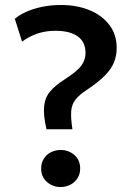

<svg xmlns="http://www.w3.org/2000/svg" viewBox="-20 -735 534 770"><path d="M166.5 -216.5Q153.5 -272 156.8 -307.2Q160 -342.5 180 -367Q200 -391.5 237.5 -415.5Q289 -448.5 306 -471.5Q323 -494.5 323 -522.5Q323 -567 291.5 -589.2Q260 -611.5 203 -611.5Q162 -611.5 129 -600Q96 -588.5 68.5 -568L39.5 -659.5Q56 -674 83.5 -686.8Q111 -699.5 147 -707.2Q183 -715 224.5 -715Q288.5 -715 339 -694.2Q389.5 -673.5 418.8 -634.8Q448 -596 448 -542.5Q448 -512 437.2 -485.2Q426.5 -458.5 400.5 -432Q374.5 -405.5 329.5 -375.5Q297.5 -354.5 282.5 -335.2Q267.5 -316 265.5 -288.8Q263.5 -261.5 270.5 -216.5ZM223 15Q191 15 168 -5.5Q145 -26 145 -59Q145 -81.5 155.5 -98.2Q166 -115 183.8 -124.2Q201.5 -133.5 223 -133.5Q255.5 -133.5 278.5 -113.2Q301.5 -93 301.5 -59Q301.5 -37 290.8 -20.2Q280 -3.5 262.2 5.8Q244.5 15 223 15Z"/></svg>

Font: Geologica Thin Roman
Style: Regular
Weight: 400
Version: Version 1.010;gftools[0.9.28]